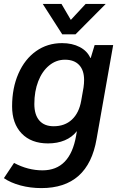

<svg xmlns="http://www.w3.org/2000/svg" viewBox="-38 -731 608 984"><path d="M542 -500 457 -19Q414 233 174 233Q118 233 67.5 219.5Q17 206 -18 182L34 104Q105 142 180 142Q321 142 352 -35L356 -59Q332 -28 294 -12Q256 4 208 4Q122 4 73 -47Q24 -98 24 -186Q24 -280 56.5 -354Q89 -428 147 -469Q205 -510 280 -510Q332 -510 370.5 -490Q409 -470 425 -434H427L447 -500ZM393 -321Q393 -371 367.5 -398Q342 -425 295 -425Q250 -425 214 -395.5Q178 -366 158 -314.5Q138 -263 138 -198Q138 -143 163.5 -113.5Q189 -84 237 -84Q294 -84 330.5 -118Q367 -152 378 -214L390 -282Q393 -303 393 -321ZM181 -711H277L325 -629L401 -711H504L349 -555H281Z"/></svg>

Font: Sarabun SemiBold
Style: Italic
Weight: 600
Italic angle: -10°
Designer: Suppakit Chalermlarp | Katatrad Co.,Ltd.
Foundry: Cadson Demak Co.,Ltd.
Version: Version 1.000; ttfautohint (v1.6)